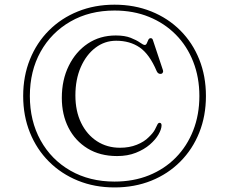

<svg xmlns="http://www.w3.org/2000/svg" viewBox="-20 -762 979 820"><path d="M469 38.5Q554.5 38.5 626 9.8Q697.5 -19 750 -71.8Q802.5 -124.5 831 -195.8Q859.5 -267 859.5 -352Q859.5 -437 831 -508.2Q802.5 -579.5 750 -632Q697.5 -684.5 626 -713.2Q554.5 -742 469 -742Q384 -742 312.8 -713.2Q241.5 -684.5 189 -632Q136.5 -579.5 107.8 -508.2Q79 -437 79 -352Q79 -267 107.8 -195.8Q136.5 -124.5 189 -72Q241.5 -19.5 312.8 9.5Q384 38.5 469 38.5ZM469 13.5Q362.5 13.5 280.8 -33.2Q199 -80 153.2 -162.8Q107.5 -245.5 107.5 -352Q107.5 -458.5 153.2 -540.8Q199 -623 280.8 -670Q362.5 -717 469 -717Q550 -717 616.2 -690Q682.5 -663 730.8 -614.2Q779 -565.5 805.2 -498.5Q831.5 -431.5 831.5 -352Q831.5 -272 805.2 -205Q779 -138 730.8 -89Q682.5 -40 616.2 -13.2Q550 13.5 469 13.5ZM670 -226Q669.5 -209.5 656.8 -187.5Q644 -165.5 619.8 -144.5Q595.5 -123.5 560.2 -109.5Q525 -95.5 480 -95.5Q407 -95.5 354 -128Q301 -160.5 272.5 -216.5Q244 -272.5 244 -344Q244 -421 273.8 -481.2Q303.5 -541.5 355.2 -576Q407 -610.5 474.5 -610.5Q513 -610.5 538.2 -600.5Q563.5 -590.5 577.8 -580.2Q592 -570 598 -570Q604 -570 607 -577.2Q610 -584.5 613.5 -591.8Q617 -599 623.5 -599Q627 -599 629.5 -597Q632 -595 633.5 -589.5L676 -462Q678 -456.5 675 -451.5Q672 -446.5 666 -446.5Q660.5 -446 656 -449.2Q651.5 -452.5 649 -458.5Q618.5 -530.5 576.8 -559.2Q535 -588 476 -588Q427 -588 387.8 -558.2Q348.5 -528.5 325.2 -475.8Q302 -423 302 -354.5Q302 -287.5 326.5 -237.2Q351 -187 394 -159Q437 -131 492.5 -131Q532.5 -131 564.2 -143.8Q596 -156.5 615 -176Q634 -194 641.2 -207.8Q648.5 -221.5 652 -229.5Q655.5 -237.5 662 -237.5Q670 -237 670 -226Z"/></svg>

Font: Fraunces ExtraLight
Style: Regular
Weight: 250
Version: Version 1.000;[b76b70a41]